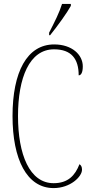

<svg xmlns="http://www.w3.org/2000/svg" viewBox="-20 -951 467 981"><path d="M231 -784V-771H236C274 -818 323 -886 342 -921V-931H297C283 -886 261 -843 231 -784ZM254 10C339 10 399 -48 399 -84C399 -99 394 -107 386 -112C364 -55 328 -15 254 -15C131 -15 72 -162 72 -358C72 -553 130 -699 256 -699C345 -699 382 -650 382 -566C395 -566 403 -582 403 -612C403 -671 348 -724 257 -724C118 -724 44 -583 44 -358C44 -137 117 10 254 10Z"/></svg>

Font: Noto Serif Bengali ExtraCondensed Thin
Style: Regular
Weight: 100
Width: 2
Designer: Juan Bruce, Universal Thirst, Indian Type Foundry and the Monotype Design Team.
Foundry: Monotype Imaging Inc.
Version: Version 2.003